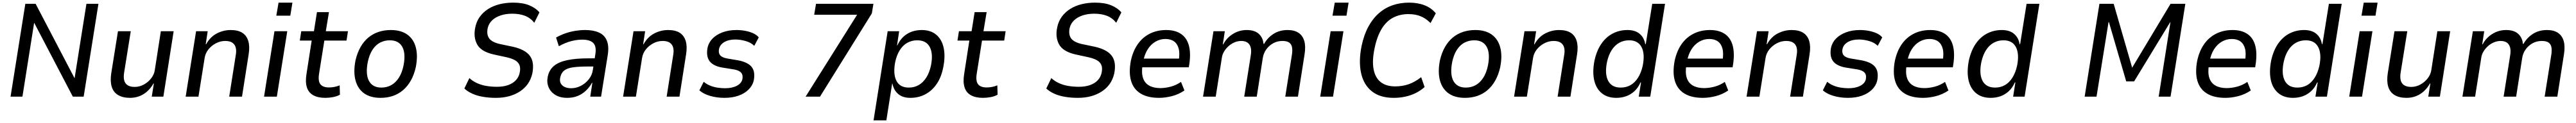

<svg xmlns="http://www.w3.org/2000/svg" viewBox="-20 -734 19524 934"><path d="M60 0 172 -705H250L546 -138H545L635 -705H726L614 0H532L238 -563H239L150 0Z M965 9Q910 9 874.5 -12.5Q839 -34 826.5 -76Q814 -118 823 -177L874 -497H971L921 -185Q915 -150 921 -125Q927 -100 947 -87Q967 -74 1001 -74Q1037 -74 1070 -92Q1103 -110 1125.5 -139Q1148 -168 1153 -201L1199 -497H1296L1218 0H1130L1146 -100H1143Q1112 -46 1066.5 -18.5Q1021 9 965 9Z M1387 0 1466 -497H1554L1539 -398H1542Q1573 -454 1623 -480Q1673 -506 1728 -506Q1784 -506 1817 -484.5Q1850 -463 1862 -421Q1874 -379 1864 -319L1814 0H1717L1766 -311Q1773 -348 1766.5 -372.5Q1760 -397 1740.5 -410Q1721 -423 1687 -423Q1650 -423 1616.5 -405.5Q1583 -388 1560 -359.5Q1537 -331 1531 -295L1484 0Z M2074 -615 2091 -714H2196L2180 -615ZM1981 0 2060 -497H2157L2078 0Z M2445 9Q2390 9 2354.5 -10.5Q2319 -30 2306 -69.5Q2293 -109 2302 -168L2342 -426H2252L2263 -497H2359L2382 -642H2473L2449 -497H2617L2606 -426H2438L2398 -175Q2389 -119 2408 -94.5Q2427 -70 2473 -70Q2494 -70 2514.5 -74Q2535 -78 2554 -86L2556 -15Q2533 -2 2503.5 3.5Q2474 9 2445 9Z M2864 9Q2787 9 2739 -25.5Q2691 -60 2674 -124Q2657 -188 2674 -275Q2687 -332 2711.5 -375.5Q2736 -419 2770.5 -448Q2805 -477 2848.5 -491.5Q2892 -506 2942 -506Q3018 -506 3066 -472Q3114 -438 3131 -374.5Q3148 -311 3131 -224Q3118 -166 3093.5 -122.5Q3069 -79 3034.5 -49.5Q3000 -20 2957 -5.5Q2914 9 2864 9ZM2870 -69Q2911 -69 2944 -87Q2977 -105 3001.5 -142Q3026 -179 3038 -236Q3056 -329 3028.5 -378.5Q3001 -428 2934 -428Q2895 -428 2861.5 -411Q2828 -394 2803.5 -357Q2779 -320 2767 -263Q2749 -169 2776.5 -119Q2804 -69 2870 -69Z M3738 9Q3686 9 3639.5 1Q3593 -7 3557.5 -23.5Q3522 -40 3499 -62L3537 -141Q3562 -118 3594.5 -103Q3627 -88 3665.5 -81.5Q3704 -75 3746 -75Q3795 -75 3831 -88Q3867 -101 3889 -124.5Q3911 -148 3918 -180Q3926 -217 3916.5 -240Q3907 -263 3883 -276.5Q3859 -290 3820 -299L3719 -321Q3624 -343 3595 -398.5Q3566 -454 3582 -527Q3591 -572 3616.5 -607Q3642 -642 3680 -666Q3718 -690 3766 -702Q3814 -714 3869 -714Q3940 -714 3989 -694.5Q4038 -675 4068 -640L4029 -561Q4000 -598 3958.5 -614Q3917 -630 3862 -630Q3814 -630 3774.5 -617Q3735 -604 3709.5 -579.5Q3684 -555 3676 -521Q3666 -473 3686.5 -443.5Q3707 -414 3767 -400L3867 -379Q3960 -358 3995.5 -310Q4031 -262 4014 -176Q4004 -132 3980.5 -98Q3957 -64 3920.5 -40Q3884 -16 3838.5 -3.5Q3793 9 3738 9Z M4279 9Q4225 9 4189 -13Q4153 -35 4137.5 -71.5Q4122 -108 4131 -152Q4142 -204 4178.5 -234Q4215 -264 4280 -277.5Q4345 -291 4440 -291H4502L4493 -229H4434Q4368 -229 4324 -223Q4280 -217 4256.5 -199Q4233 -181 4226 -147Q4217 -109 4240.5 -86.5Q4264 -64 4309 -64Q4346 -64 4381.5 -82Q4417 -100 4442.5 -132.5Q4468 -165 4473 -205L4492 -324Q4501 -383 4475.5 -408Q4450 -433 4392 -433Q4354 -433 4310 -422Q4266 -411 4215 -383L4194 -449Q4230 -469 4266.5 -481.5Q4303 -494 4340.5 -500Q4378 -506 4414 -506Q4476 -506 4518 -487.5Q4560 -469 4578 -427.5Q4596 -386 4586 -318L4535 0H4453L4469 -105H4466Q4448 -72 4420 -45.5Q4392 -19 4357 -5Q4322 9 4279 9Z M4702 0 4781 -497H4869L4854 -398H4857Q4888 -454 4938 -480Q4988 -506 5043 -506Q5099 -506 5132 -484.5Q5165 -463 5177 -421Q5189 -379 5179 -319L5129 0H5032L5081 -311Q5088 -348 5081.5 -372.5Q5075 -397 5055.5 -410Q5036 -423 5002 -423Q4965 -423 4931.5 -405.5Q4898 -388 4875 -359.5Q4852 -331 4846 -295L4799 0Z M5470 9Q5412 9 5361 -6Q5310 -21 5280 -48L5313 -113Q5334 -95 5361 -84Q5388 -73 5417.5 -68.5Q5447 -64 5474 -64Q5528 -64 5563.5 -82.5Q5599 -101 5606 -133Q5612 -164 5596.5 -182Q5581 -200 5541 -207L5453 -221Q5385 -233 5357.5 -269.5Q5330 -306 5342 -372Q5351 -412 5380 -441.5Q5409 -471 5455.5 -488.5Q5502 -506 5561 -506Q5594 -506 5627 -500Q5660 -494 5687.5 -481.5Q5715 -469 5730 -450L5696 -386Q5671 -411 5630.5 -422.5Q5590 -434 5553 -434Q5502 -434 5469 -414.5Q5436 -395 5429 -362Q5423 -332 5437.5 -314.5Q5452 -297 5490 -290L5573 -276Q5647 -262 5676 -226Q5705 -190 5692 -122Q5683 -84 5653 -54Q5623 -24 5576.5 -7.5Q5530 9 5470 9Z M6085 0 6503 -666 6505 -622H6150L6164 -705H6599L6587 -632L6194 0Z M6600 180 6707 -497H6794L6778 -389H6780Q6800 -432 6829 -457.5Q6858 -483 6892.5 -494.5Q6927 -506 6965 -506Q7033 -506 7075.5 -470Q7118 -434 7131.5 -370Q7145 -306 7128 -222Q7113 -146 7077.5 -95Q7042 -44 6991.5 -17.5Q6941 9 6879 9Q6821 9 6787 -20Q6753 -49 6743 -99H6741L6697 180ZM6867 -69Q6909 -69 6942 -88Q6975 -107 6999 -144Q7023 -181 7035 -236Q7053 -326 7026 -377Q6999 -428 6931 -428Q6891 -428 6857.5 -410Q6824 -392 6800 -355Q6776 -318 6764 -263Q6747 -173 6773 -121Q6799 -69 6867 -69Z M7429 9Q7374 9 7338.5 -10.5Q7303 -30 7290 -69.5Q7277 -109 7286 -168L7326 -426H7236L7247 -497H7343L7366 -642H7457L7433 -497H7601L7590 -426H7422L7382 -175Q7373 -119 7392 -94.5Q7411 -70 7457 -70Q7478 -70 7498.5 -74Q7519 -78 7538 -86L7540 -15Q7517 -2 7487.5 3.5Q7458 9 7429 9Z M8148 9Q8096 9 8049.5 1Q8003 -7 7967.5 -23.5Q7932 -40 7909 -62L7947 -141Q7972 -118 8004.5 -103Q8037 -88 8075.5 -81.5Q8114 -75 8156 -75Q8205 -75 8241 -88Q8277 -101 8299 -124.5Q8321 -148 8328 -180Q8336 -217 8326.5 -240Q8317 -263 8293 -276.5Q8269 -290 8230 -299L8129 -321Q8034 -343 8005 -398.5Q7976 -454 7992 -527Q8001 -572 8026.5 -607Q8052 -642 8090 -666Q8128 -690 8176 -702Q8224 -714 8279 -714Q8350 -714 8399 -694.5Q8448 -675 8478 -640L8439 -561Q8410 -598 8368.5 -614Q8327 -630 8272 -630Q8224 -630 8184.5 -617Q8145 -604 8119.5 -579.5Q8094 -555 8086 -521Q8076 -473 8096.5 -443.5Q8117 -414 8177 -400L8277 -379Q8370 -358 8405.5 -310Q8441 -262 8424 -176Q8414 -132 8390.5 -98Q8367 -64 8330.5 -40Q8294 -16 8248.5 -3.5Q8203 9 8148 9Z M8764 9Q8677 9 8623.5 -24Q8570 -57 8551.5 -120Q8533 -183 8550 -273Q8566 -347 8602.5 -399Q8639 -451 8694 -478.5Q8749 -506 8818 -506Q8884 -506 8927.5 -478Q8971 -450 8988 -394Q9005 -338 8994 -254L8989 -223H8617L8628 -289H8933L8912 -267Q8922 -327 8912.5 -364Q8903 -401 8877.5 -419.5Q8852 -438 8812 -438Q8772 -438 8737 -418Q8702 -398 8677.5 -359.5Q8653 -321 8643 -265L8639 -244Q8629 -183 8641.5 -143.5Q8654 -104 8688 -84.5Q8722 -65 8773 -65Q8809 -65 8850.5 -75.5Q8892 -86 8930 -112L8956 -47Q8912 -17 8861 -4Q8810 9 8764 9Z M9097 0 9176 -497H9262L9247 -398L9250 -397Q9275 -446 9323 -476Q9371 -506 9428 -506Q9488 -506 9519.5 -477Q9551 -448 9555 -402L9559 -400Q9586 -448 9631.5 -477Q9677 -506 9738 -506Q9789 -506 9821 -484.5Q9853 -463 9864.5 -421.5Q9876 -380 9866 -319L9816 0H9720L9769 -309Q9776 -349 9771.5 -374Q9767 -399 9749.5 -411Q9732 -423 9698 -423Q9660 -423 9628.5 -405.5Q9597 -388 9576.5 -359.5Q9556 -331 9550 -295L9504 0H9409L9458 -309Q9465 -349 9458 -374Q9451 -399 9433 -411Q9415 -423 9387 -423Q9360 -423 9334.5 -412Q9309 -401 9289 -382.5Q9269 -364 9256 -342Q9243 -320 9240 -298L9193 0Z M10078 -615 10095 -714H10200L10184 -615ZM9985 0 10064 -497H10161L10082 0Z M10542 9Q10439 9 10377 -40Q10315 -89 10295 -177.5Q10275 -266 10298 -383Q10316 -469 10349.5 -531Q10383 -593 10430 -634Q10477 -675 10534.5 -694.5Q10592 -714 10658 -714Q10724 -714 10775.5 -694Q10827 -674 10861 -633L10821 -559Q10785 -595 10745 -611Q10705 -627 10653 -627Q10590 -627 10538.5 -600.5Q10487 -574 10451.5 -516.5Q10416 -459 10397 -368Q10377 -273 10389.5 -208Q10402 -143 10443.5 -110.5Q10485 -78 10553 -78Q10607 -78 10654 -94Q10701 -110 10750 -148L10776 -73Q10746 -46 10708.5 -27.5Q10671 -9 10629 0Q10587 9 10542 9Z M11082 9Q11005 9 10957 -25.5Q10909 -60 10892 -124Q10875 -188 10892 -275Q10905 -332 10929.5 -375.5Q10954 -419 10988.5 -448Q11023 -477 11066.5 -491.5Q11110 -506 11160 -506Q11236 -506 11284 -472Q11332 -438 11349 -374.5Q11366 -311 11349 -224Q11336 -166 11311.5 -122.5Q11287 -79 11252.5 -49.5Q11218 -20 11175 -5.5Q11132 9 11082 9ZM11088 -69Q11129 -69 11162 -87Q11195 -105 11219.5 -142Q11244 -179 11256 -236Q11274 -329 11246.5 -378.5Q11219 -428 11152 -428Q11113 -428 11079.5 -411Q11046 -394 11021.5 -357Q10997 -320 10985 -263Q10967 -169 10994.5 -119Q11022 -69 11088 -69Z M11454 0 11533 -497H11621L11606 -398H11609Q11640 -454 11690 -480Q11740 -506 11795 -506Q11851 -506 11884 -484.5Q11917 -463 11929 -421Q11941 -379 11931 -319L11881 0H11784L11833 -311Q11840 -348 11833.5 -372.5Q11827 -397 11807.5 -410Q11788 -423 11754 -423Q11717 -423 11683.5 -405.5Q11650 -388 11627 -359.5Q11604 -331 11598 -295L11551 0Z M12229 9Q12160 9 12117 -27.5Q12074 -64 12060.5 -128Q12047 -192 12064 -277Q12081 -352 12116.5 -403Q12152 -454 12202.5 -480Q12253 -506 12313 -506Q12372 -506 12406 -477Q12440 -448 12448 -399H12452L12501 -705H12598L12486 0H12399L12416 -108H12412Q12394 -67 12365.5 -41Q12337 -15 12302.5 -3Q12268 9 12229 9ZM12262 -69Q12304 -69 12336.5 -87.5Q12369 -106 12393 -143.5Q12417 -181 12429 -235Q12447 -325 12420 -376.5Q12393 -428 12326 -428Q12285 -428 12251.5 -409.5Q12218 -391 12194 -354Q12170 -317 12158 -262Q12140 -172 12167 -120.5Q12194 -69 12262 -69Z M12885 9Q12798 9 12744.5 -24Q12691 -57 12672.5 -120Q12654 -183 12671 -273Q12687 -347 12723.5 -399Q12760 -451 12815 -478.5Q12870 -506 12939 -506Q13005 -506 13048.5 -478Q13092 -450 13109 -394Q13126 -338 13115 -254L13110 -223H12738L12749 -289H13054L13033 -267Q13043 -327 13033.5 -364Q13024 -401 12998.5 -419.5Q12973 -438 12933 -438Q12893 -438 12858 -418Q12823 -398 12798.5 -359.5Q12774 -321 12764 -265L12760 -244Q12750 -183 12762.5 -143.5Q12775 -104 12809 -84.5Q12843 -65 12894 -65Q12930 -65 12971.5 -75.5Q13013 -86 13051 -112L13077 -47Q13033 -17 12982 -4Q12931 9 12885 9Z M13216 0 13295 -497H13383L13368 -398H13371Q13402 -454 13452 -480Q13502 -506 13557 -506Q13613 -506 13646 -484.5Q13679 -463 13691 -421Q13703 -379 13693 -319L13643 0H13546L13595 -311Q13602 -348 13595.5 -372.5Q13589 -397 13569.5 -410Q13550 -423 13516 -423Q13479 -423 13445.5 -405.5Q13412 -388 13389 -359.5Q13366 -331 13360 -295L13313 0Z M13984 9Q13926 9 13875 -6Q13824 -21 13794 -48L13827 -113Q13848 -95 13875 -84Q13902 -73 13931.5 -68.5Q13961 -64 13988 -64Q14042 -64 14077.5 -82.5Q14113 -101 14120 -133Q14126 -164 14110.5 -182Q14095 -200 14055 -207L13967 -221Q13899 -233 13871.5 -269.5Q13844 -306 13856 -372Q13865 -412 13894 -441.5Q13923 -471 13969.5 -488.5Q14016 -506 14075 -506Q14108 -506 14141 -500Q14174 -494 14201.5 -481.5Q14229 -469 14244 -450L14210 -386Q14185 -411 14144.5 -422.5Q14104 -434 14067 -434Q14016 -434 13983 -414.5Q13950 -395 13943 -362Q13937 -332 13951.5 -314.5Q13966 -297 14004 -290L14087 -276Q14161 -262 14190 -226Q14219 -190 14206 -122Q14197 -84 14167 -54Q14137 -24 14090.5 -7.5Q14044 9 13984 9Z M14554 9Q14467 9 14413.5 -24Q14360 -57 14341.5 -120Q14323 -183 14340 -273Q14356 -347 14392.5 -399Q14429 -451 14484 -478.5Q14539 -506 14608 -506Q14674 -506 14717.5 -478Q14761 -450 14778 -394Q14795 -338 14784 -254L14779 -223H14407L14418 -289H14723L14702 -267Q14712 -327 14702.5 -364Q14693 -401 14667.5 -419.5Q14642 -438 14602 -438Q14562 -438 14527 -418Q14492 -398 14467.5 -359.5Q14443 -321 14433 -265L14429 -244Q14419 -183 14431.5 -143.5Q14444 -104 14478 -84.5Q14512 -65 14563 -65Q14599 -65 14640.5 -75.5Q14682 -86 14720 -112L14746 -47Q14702 -17 14651 -4Q14600 9 14554 9Z M15066 9Q14997 9 14954 -27.5Q14911 -64 14897.5 -128Q14884 -192 14901 -277Q14918 -352 14953.5 -403Q14989 -454 15039.5 -480Q15090 -506 15150 -506Q15209 -506 15243 -477Q15277 -448 15285 -399H15289L15338 -705H15435L15323 0H15236L15253 -108H15249Q15231 -67 15202.5 -41Q15174 -15 15139.5 -3Q15105 9 15066 9ZM15099 -69Q15141 -69 15173.5 -87.5Q15206 -106 15230 -143.5Q15254 -181 15266 -235Q15284 -325 15257 -376.5Q15230 -428 15163 -428Q15122 -428 15088.5 -409.5Q15055 -391 15031 -354Q15007 -317 14995 -262Q14977 -172 15004 -120.5Q15031 -69 15099 -69Z M15778 0 15890 -705H15998L16138 -220L16429 -705H16541L16429 0H16339L16428 -565H16426L16153 -116H16093L15962 -566H15959L15868 0Z M16845 9Q16758 9 16704.5 -24Q16651 -57 16632.5 -120Q16614 -183 16631 -273Q16647 -347 16683.5 -399Q16720 -451 16775 -478.5Q16830 -506 16899 -506Q16965 -506 17008.5 -478Q17052 -450 17069 -394Q17086 -338 17075 -254L17070 -223H16698L16709 -289H17014L16993 -267Q17003 -327 16993.5 -364Q16984 -401 16958.5 -419.5Q16933 -438 16893 -438Q16853 -438 16818 -418Q16783 -398 16758.5 -359.5Q16734 -321 16724 -265L16720 -244Q16710 -183 16722.5 -143.5Q16735 -104 16769 -84.5Q16803 -65 16854 -65Q16890 -65 16931.5 -75.5Q16973 -86 17011 -112L17037 -47Q16993 -17 16942 -4Q16891 9 16845 9Z M17357 9Q17288 9 17245 -27.5Q17202 -64 17188.5 -128Q17175 -192 17192 -277Q17209 -352 17244.5 -403Q17280 -454 17330.5 -480Q17381 -506 17441 -506Q17500 -506 17534 -477Q17568 -448 17576 -399H17580L17629 -705H17726L17614 0H17527L17544 -108H17540Q17522 -67 17493.5 -41Q17465 -15 17430.5 -3Q17396 9 17357 9ZM17390 -69Q17432 -69 17464.5 -87.5Q17497 -106 17521 -143.5Q17545 -181 17557 -235Q17575 -325 17548 -376.5Q17521 -428 17454 -428Q17413 -428 17379.5 -409.5Q17346 -391 17322 -354Q17298 -317 17286 -262Q17268 -172 17295 -120.5Q17322 -69 17390 -69Z M17876 -615 17893 -714H17998L17982 -615ZM17783 0 17862 -497H17959L17880 0Z M18217 9Q18162 9 18126.5 -12.5Q18091 -34 18078.5 -76Q18066 -118 18075 -177L18126 -497H18223L18173 -185Q18167 -150 18173 -125Q18179 -100 18199 -87Q18219 -74 18253 -74Q18289 -74 18322 -92Q18355 -110 18377.5 -139Q18400 -168 18405 -201L18451 -497H18548L18470 0H18382L18398 -100H18395Q18364 -46 18318.5 -18.5Q18273 9 18217 9Z M18641 0 18720 -497H18806L18791 -398L18794 -397Q18819 -446 18867 -476Q18915 -506 18972 -506Q19032 -506 19063.5 -477Q19095 -448 19099 -402L19103 -400Q19130 -448 19175.5 -477Q19221 -506 19282 -506Q19333 -506 19365 -484.5Q19397 -463 19408.5 -421.5Q19420 -380 19410 -319L19360 0H19264L19313 -309Q19320 -349 19315.5 -374Q19311 -399 19293.5 -411Q19276 -423 19242 -423Q19204 -423 19172.5 -405.5Q19141 -388 19120.5 -359.5Q19100 -331 19094 -295L19048 0H18953L19002 -309Q19009 -349 19002 -374Q18995 -399 18977 -411Q18959 -423 18931 -423Q18904 -423 18878.5 -412Q18853 -401 18833 -382.5Q18813 -364 18800 -342Q18787 -320 18784 -298L18737 0Z"/></svg>

Font: Nunito Sans 7pt SemiCondensed Medium
Style: Italic
Weight: 500
Width: 4
Italic angle: -9°
Designer: Vernon Adams
Foundry: Vernon Adams
Version: Version 3.101;gftools[0.9.27]